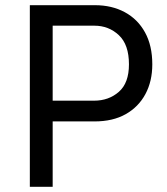

<svg xmlns="http://www.w3.org/2000/svg" viewBox="-20 -720 642 740"><path d="M95 0V-700H346Q411 -700 461 -673Q511 -646 539 -595Q567 -544 567 -472Q567 -407 540.5 -357.5Q514 -308 464.5 -280Q415 -252 344 -252H183V0ZM183 -332H343Q399 -332 438 -366Q477 -400 477 -472Q477 -548 438 -584.5Q399 -621 344 -621H183Z"/></svg>

Font: Inclusive Sans
Style: Regular
Weight: 400
Designer: Olivia King
Foundry: Olivia King
Version: Version 2.004